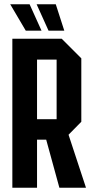

<svg xmlns="http://www.w3.org/2000/svg" viewBox="-20 -882 440 902"><path d="M154 -322H246V-602H154ZM362 -608V-310L302 -249L384 0H259L197 -226H154V0H38V-700H270ZM242 -862 282 -738H208L152 -862ZM119 -862 175 -738H101L28 -862Z"/></svg>

Font: Tektur Condensed Medium
Style: Regular
Weight: 500
Width: 3
Designer: Adam Jagosz
Foundry: Adam Jagosz
Version: Version 1.005;gftools[0.9.30]